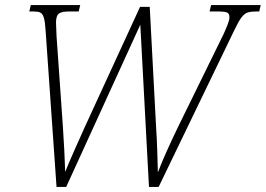

<svg xmlns="http://www.w3.org/2000/svg" viewBox="-20 -734 1044 754"><path d="M159 -615Q157 -649 152 -665Q147 -681 137.5 -685Q128 -689 111 -689H95L101 -714H295L289 -689H253Q222 -689 211 -680.5Q200 -672 200 -645Q200 -635 201 -618.5Q202 -602 202 -593L227 -236Q230 -191 232.5 -143Q235 -95 236 -59Q251 -96 270 -139Q289 -182 312 -233L530 -707H568L593 -235Q596 -190 597.5 -143.5Q599 -97 600 -57Q614 -94 633.5 -137.5Q653 -181 677 -231L858 -600Q868 -622 874.5 -639Q881 -656 881 -666Q881 -681 871.5 -685Q862 -689 832 -689H803L809 -714H1004L998 -689H988Q966 -689 953 -685Q940 -681 928 -665Q916 -649 898 -611L603 0H565L531 -637L240 0H202Z"/></svg>

Font: Noto Serif SemiCondensed ExtraLight
Style: Italic
Weight: 200
Width: 4
Italic angle: -12°
Designer: Monotype Design Team
Foundry: Monotype Imaging Inc.
Version: Version 2.013